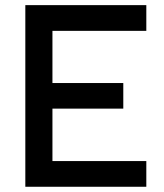

<svg xmlns="http://www.w3.org/2000/svg" viewBox="-20 -713 626 733"><path d="M76.7 0V-693.4H538.6V-595.2H180.2V-396H450.7V-298.3H180.2V-98.1H538.6V0Z"/></svg>

Font: Caskaydia Cove Medium
Style: Regular
Weight: 500
Monospace: yes
Designer: Aaron Bell
Foundry: Saja Typeworks
Version: Version 4.300; ttfautohint (v1.8.3)